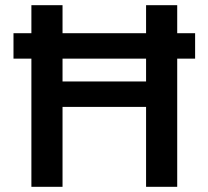

<svg xmlns="http://www.w3.org/2000/svg" viewBox="-20 -720 803 740"><path d="M32 -494V-592H732V-494ZM543 0V-700H663V0ZM101 0V-700H221V0ZM203 -308V-406H566V-308Z"/></svg>

Font: DM Sans 28pt SemiBold
Style: Regular
Weight: 600
Version: Version 4.004;gftools[0.9.30]